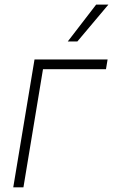

<svg xmlns="http://www.w3.org/2000/svg" viewBox="-20 -800 483 820"><path d="M439.5 -545.9 432.6 -504.4H163.6L80.1 0H36.6L127.4 -545.9ZM269.5 -623 390.6 -780.3H442.9L310.5 -623Z"/></svg>

Font: Inter Tight ExtraLight
Style: Italic
Weight: 250
Italic angle: -9.39999°
Designer: Rasmus Andersson
Foundry: rsms
Version: Version 3.004